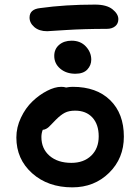

<svg xmlns="http://www.w3.org/2000/svg" viewBox="-20 -827 606 831"><path d="M184.1 -691.9Q149.4 -691.9 128.7 -709.7Q107.9 -727.5 107.9 -751Q107.9 -787.1 153.8 -792Q261.7 -807.1 391.1 -807.1Q441.4 -807.1 466.8 -786.9Q492.2 -766.6 492.2 -744.1Q492.2 -724.6 478.5 -713.4Q464.8 -702.1 441.9 -702.1Q344.7 -702.1 265.4 -697Q186 -691.9 184.1 -691.9ZM306.2 -507.8Q266.6 -507.8 240.7 -529.8Q214.8 -551.8 214.8 -585Q214.8 -614.7 235.8 -632.8Q256.8 -650.9 290 -650.9Q328.6 -650.9 351.8 -625.7Q375 -600.6 375 -568.8Q375 -544.4 357.9 -526.1Q340.8 -507.8 306.2 -507.8ZM293 -16.1Q187.5 -16.1 119.1 -77.1Q50.8 -138.2 50.8 -231.9Q50.8 -275.9 70.6 -317.6Q90.3 -359.4 120.1 -387.9Q149.9 -416.5 183.6 -433.8Q217.3 -451.2 245.1 -451.2Q257.3 -451.2 266.1 -448.2Q280.8 -451.2 294.9 -451.2Q397.9 -451.2 457 -393.3Q516.1 -335.4 516.1 -235.8Q516.1 -141.6 452.1 -78.9Q388.2 -16.1 293 -16.1ZM159.2 -233.9Q159.2 -183.1 194.6 -152.6Q230 -122.1 289.1 -122.1Q342.3 -122.1 374.8 -153.3Q407.2 -184.6 407.2 -236.8Q407.2 -288.6 379.9 -318.4Q352.5 -348.1 305.2 -348.1Q278.3 -348.1 260.5 -338.9Q242.7 -329.6 222.2 -309.1Q215.3 -302.2 205.6 -292Q195.8 -281.7 191.4 -277.6Q187 -273.4 179.9 -269.5Q172.9 -265.6 165 -265.1Q159.2 -250.5 159.2 -233.9Z"/></svg>

Font: Shantell Sans Irregular Bouncy
Style: Regular
Weight: 500
Designer: Stephen Nixon, Anya Danilova, Shantell Martin
Foundry: Arrow Type
Version: Version 1.006;[9816181b4]